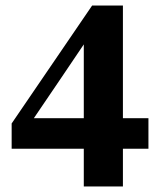

<svg xmlns="http://www.w3.org/2000/svg" viewBox="-20 -661 582 692"><path d="M282 11V-125H22V-216L312 -641H423V-235H515V-125H423V11ZM197 -375 102 -235H282V-501Z"/></svg>

Font: Source Serif 4
Style: Bold
Weight: 700
Designer: Frank Grießhammer
Foundry: Adobe
Version: Version 4.005;hotconv 1.1.0;makeotfexe 2.6.0